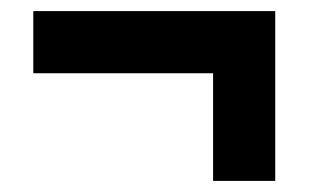

<svg xmlns="http://www.w3.org/2000/svg" viewBox="-20 -530 556 346"><path d="M364 -204V-398H40V-510H476V-204Z"/></svg>

Font: Big Shoulders Display Thin Black
Style: Regular
Weight: 900
Version: Version 2.002